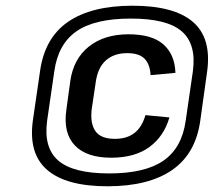

<svg xmlns="http://www.w3.org/2000/svg" viewBox="-20 -866 767 672"><path d="M369 -314Q283 -314 242 -357Q201 -400 212 -480L226 -582Q237 -660 291 -703Q345 -746 430 -746Q512 -746 552 -710.5Q592 -675 594 -611L507 -603Q505 -641 486 -660.5Q467 -680 425 -680Q379 -680 350.5 -654.5Q322 -629 315 -578L301 -484Q295 -434 314 -407Q333 -380 382 -380Q424 -380 450.5 -400.5Q477 -421 489 -463L573 -455Q554 -389 503 -351.5Q452 -314 369 -314ZM356 -214Q212 -214 145.5 -271Q79 -328 95 -444L120 -616Q136 -733 218 -789.5Q300 -846 444 -846Q589 -846 655 -789.5Q721 -733 705 -616L681 -444Q665 -328 582.5 -271Q500 -214 356 -214ZM362 -259Q488 -259 552.5 -304Q617 -349 630 -444L655 -616Q668 -711 616.5 -756Q565 -801 438 -801Q311 -801 247 -756Q183 -711 170 -616L145 -444Q132 -349 184 -304Q236 -259 362 -259Z"/></svg>

Font: Pathway Extreme 28pt
Style: Bold Italic
Weight: 700
Italic angle: -8°
Designer: Eduardo Rodriguez Tunni
Foundry: Eduardo Rodriguez Tunni
Version: Version 1.001;gftools[0.9.26]